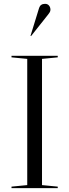

<svg xmlns="http://www.w3.org/2000/svg" viewBox="-20 -981 361 1001"><path d="M122 -674 40 -682V-690H281V-682L199 -674V-16L281 -8V0H40V-8L122 -16ZM139 -794 184 -940Q191 -961 215 -961Q228 -961 235.5 -952Q243 -943 243 -930Q243 -927 242 -923.5Q241 -920 239.5 -917.5Q238 -915 234.5 -910Q231 -905 228 -901.5Q225 -898 218.5 -889.5Q212 -881 207 -875L142 -793Z"/></svg>

Font: Libre Caslon Display
Style: Regular
Weight: 400
Designer: Pablo Impallari, Rodrigo Fuenzalida
Foundry: Pablo Impallari, Rodrigo Fuenzalida
Version: Version 1.002